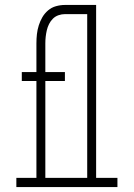

<svg xmlns="http://www.w3.org/2000/svg" viewBox="-20 -755 540 775"><path d="M46 0V-37H127V-428H68V-464H127V-580Q127 -599 129 -617Q131 -635 136.5 -652.5Q142 -670 151 -685.5Q160 -701 174 -713Q188 -725 206 -730Q224 -735 242 -735H289V-698H242Q229 -698 216 -693.5Q203 -689 193.5 -679.5Q184 -670 178 -658Q172 -646 169 -633Q166 -620 164.5 -607Q163 -594 163 -580V-464H242V-428H163V-37H263V0ZM237 0V-37H332V-698H246V-735H368V-37H454V0Z"/></svg>

Font: Iosevka Curly Slab Extralight
Style: Regular
Weight: 200
Monospace: yes
Designer: Belleve Invis
Foundry: Belleve Invis
Version: Version 22.1.2; ttfautohint (v1.8.4)